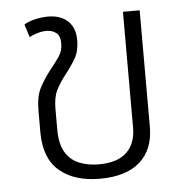

<svg xmlns="http://www.w3.org/2000/svg" viewBox="-45 -598 631 652"><g transform="rotate(-5 270.5 -272.0)"><path d="M270 10Q183 10 132.5 -33Q82 -76 82 -165V-238Q82 -287 97 -315.5Q112 -344 132 -370Q153 -396 166 -415Q179 -434 179 -459Q179 -486 165 -496Q151 -506 133 -506Q117 -506 101 -501Q85 -496 74 -490L60 -534Q76 -544 99 -549Q122 -554 142 -554Q170 -554 190.5 -544Q211 -534 222.5 -514.5Q234 -495 234 -465Q234 -429 219.5 -404Q205 -379 185 -354Q164 -327 152 -303Q140 -279 140 -240V-169Q140 -121 156.5 -92.5Q173 -64 203 -51.5Q233 -39 270 -39Q334 -39 365.5 -69Q397 -99 397 -153V-548H454V-150Q454 -74 407 -32Q360 10 270 10Z"/></g></svg>

Font: Noto Sans Thai Light
Style: Regular
Weight: 300
Designer: Monotype Design Team
Foundry: Monotype Imaging Inc.
Version: Version 2.001